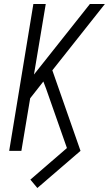

<svg xmlns="http://www.w3.org/2000/svg" viewBox="-20 -755 545 961"><path d="M167 186 132 144 315 -14 210 -313 197 -347 131 -263 87 0H26L147 -735H209L150 -382L430 -735H505L242 -403L383 0Z"/></svg>

Font: Iosevka SS04 Light
Style: Italic
Weight: 300
Italic angle: -9°
Monospace: yes
Designer: Belleve Invis
Foundry: Belleve Invis
Version: Version 19.0.0; ttfautohint (v1.8.4)